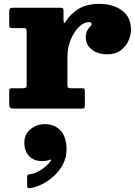

<svg xmlns="http://www.w3.org/2000/svg" viewBox="-20 -560 698 990"><path d="M117.5 -393.5Q117.5 -406 115.2 -410.5Q113 -415 100.5 -415H45.5Q34.5 -415 31 -417.5Q27.5 -420 27.5 -430.5V-500Q27.5 -512 31.5 -516Q35.5 -520 46.5 -520H291.5Q301.5 -520 304.5 -517Q307.5 -514 307.5 -503.5V-463Q307.5 -430.5 317.5 -447Q341.5 -486.5 383.5 -513.2Q425.5 -540 492.5 -540Q563 -540 609.2 -506Q655.5 -472 655.5 -406Q655.5 -380 642.8 -350.8Q630 -321.5 603 -300.8Q576 -280 533.5 -280Q485.5 -280 454 -304Q422.5 -328 422.5 -366Q422.5 -389.5 430 -402.5Q437.5 -415.5 445 -422.8Q452.5 -430 452.5 -436Q452.5 -446 437.5 -446Q413.5 -446 388 -421.8Q362.5 -397.5 345 -356Q327.5 -314.5 327.5 -263V-122.5Q327.5 -110.5 331.2 -107.8Q335 -105 347.5 -105H403.5Q413 -105 415.2 -101.8Q417.5 -98.5 417.5 -88.5V-20Q417.5 -8.5 415.2 -4.2Q413 0 401.5 0H49.5Q37 0 32.2 -4.5Q27.5 -9 27.5 -21.5V-90Q27.5 -101 31.5 -103Q35.5 -105 46.5 -105H94Q107 -105 112.2 -107.8Q117.5 -110.5 117.5 -123ZM105.5 175.5Q105.5 131.5 137.8 105.8Q170 80 211 80Q261.5 80 292.2 113Q323 146 323 211Q323 253 304.2 288Q285.5 323 256.5 349Q227.5 375 195 390.8Q162.5 406.5 135 410Q126.5 411 123.2 408.8Q120 406.5 120 397V349.5Q120 340.5 130 339Q154 336.5 176.8 324.5Q199.5 312.5 217.2 296.8Q235 281 243 267.5Q244.5 265 242.8 263.5Q241 262 237 263.5Q221.5 270.5 196 270.5Q155 270.5 130.2 245Q105.5 219.5 105.5 175.5Z"/></svg>

Font: Besley* Fatface
Style: Regular
Weight: 900
Designer: Owen Earl
Foundry: indestructible type*
Version: Version 3.000; ttfautohint (v1.8.3)